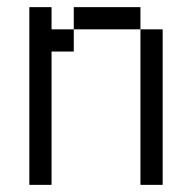

<svg xmlns="http://www.w3.org/2000/svg" viewBox="-20 -520 540 540"><path d="M62.5 -500Q62.5 -500 62.5 0H125Q125 0 125 -375H187.5V-437.5H125V-500ZM375 -437.5V0H437.5V-437.5ZM187.5 -437.5H375V-500H187.5Z"/></svg>

Font: CalcUnifontExMono
Style: Regular
Weight: 500
Version: Version 15.0.06